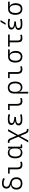

<svg xmlns="http://www.w3.org/2000/svg" viewBox="2981 -3816 1069 7071"><g transform="rotate(-90 3515.5 -280.5)"><path d="M294.4 9.8Q190.9 9.8 130.1 -48.1Q69.3 -106 69.3 -204.6Q69.3 -297.4 113 -349.6Q156.7 -401.9 237.3 -409.7V-416.5Q105.5 -464.4 105.5 -573.2Q105.5 -654.3 157.2 -698.2Q209 -742.2 303.2 -742.2Q410.2 -742.2 497.1 -689.9L461.4 -636.2Q394.5 -681.2 303.2 -681.2Q171.4 -681.2 171.4 -576.7Q171.4 -534.2 202.6 -504.2Q233.9 -474.1 300.8 -455.6Q371.1 -436.5 420.4 -409.2Q469.7 -381.8 495.6 -335Q521.5 -288.1 521.5 -209.5Q521.5 -105 461.9 -47.6Q402.3 9.8 294.4 9.8ZM295.4 -50.3Q371.6 -50.3 413.6 -92.8Q455.6 -135.3 455.6 -212.9Q455.6 -293 411.9 -338.4Q368.2 -383.8 291 -383.8Q220.7 -383.8 178 -335.9Q135.3 -288.1 135.3 -209.5Q135.3 -136.7 178.7 -93.5Q222.2 -50.3 295.4 -50.3Z M981.9 9.8Q895 9.8 855 -37.4Q814.9 -84.5 814.9 -185.5V-459.5H657.2V-517.6H880.4V-190.4Q880.4 -119.1 906.2 -85.7Q932.1 -52.2 994.6 -52.2Q1032.2 -52.2 1089.4 -70.8L1097.7 -10.7Q1041.5 9.8 981.9 9.8Z M1428.2 9.8Q1329.1 9.8 1274.7 -58.3Q1220.2 -126.5 1220.2 -253.9Q1220.2 -384.3 1275.1 -455.8Q1330.1 -527.3 1430.7 -527.3Q1495.6 -527.3 1532.2 -498.8Q1568.8 -470.2 1578.1 -420.4H1584.5V-517.6H1649.4V-56.2L1732.9 -47.9V0L1594.7 4.9L1589.8 -97.2H1582.5Q1574.7 -52.7 1534.4 -21.5Q1494.1 9.8 1428.2 9.8ZM1584.5 -226.1V-291.5Q1584.5 -468.3 1439 -468.3Q1365.2 -468.3 1325.4 -412.1Q1285.6 -356 1285.6 -253.9Q1285.6 -49.3 1438 -49.3Q1584.5 -49.3 1584.5 -226.1Z M2263.7 234.4Q2211.9 234.4 2181.6 210Q2151.4 185.5 2124.5 121.6L2041.5 -76.2L1881.3 224.6H1807.6L2014.6 -139.6L1908.2 -392.1Q1890.6 -434.6 1871.1 -450.4Q1851.6 -466.3 1821.3 -466.3Q1804.2 -466.3 1794.4 -463.4L1787.1 -521.5Q1814 -527.3 1831.1 -527.3Q1880.9 -527.3 1910.6 -503.7Q1940.4 -480 1965.8 -418.5L2053.7 -210.4L2220.2 -517.6H2293.9L2080.6 -147L2184.6 100.1Q2201.7 142.1 2221.7 157.7Q2241.7 173.3 2273.4 173.3Q2287.6 173.3 2300.3 170.4L2307.6 228.5Q2280.8 234.4 2263.7 234.4Z M2649.4 9.8Q2432.6 9.8 2432.6 -130.4Q2432.6 -235.4 2574.2 -256.8V-267.1Q2447.3 -300.8 2447.3 -397.9Q2447.3 -527.3 2657.2 -527.3Q2790 -527.3 2848.6 -499L2827.6 -441.4Q2759.3 -467.3 2668 -467.3Q2514.6 -467.3 2514.6 -383.3Q2514.6 -296.4 2749.5 -285.6L2740.7 -227.1H2723.6Q2500 -227.1 2500 -135.3Q2500 -50.3 2653.3 -50.3Q2713.9 -50.3 2753.9 -58.6Q2793.9 -66.9 2825.2 -75.2L2843.8 -13.7Q2806.2 -2.9 2757.1 3.4Q2708 9.8 2649.4 9.8Z M3325.7 9.8Q3238.8 9.8 3198.7 -37.4Q3158.7 -84.5 3158.7 -185.5V-459.5H3001V-517.6H3224.1V-190.4Q3224.1 -119.1 3250 -85.7Q3275.9 -52.2 3338.4 -52.2Q3376 -52.2 3433.1 -70.8L3441.4 -10.7Q3385.3 9.8 3325.7 9.8Z M3830.6 9.8Q3769.5 9.8 3728.8 -20Q3688 -49.8 3676.3 -109.9H3670.4V224.6H3605.5V-292Q3605.5 -405.8 3662.6 -466.6Q3719.7 -527.3 3826.2 -527.3Q3932.6 -527.3 3989.7 -456.5Q4046.9 -385.7 4046.9 -253.9Q4046.9 -127.4 3990.5 -58.8Q3934.1 9.8 3830.6 9.8ZM3670.4 -240.7Q3670.4 -149.4 3712.6 -99.4Q3754.9 -49.3 3827.1 -49.3Q3901.4 -49.3 3941.4 -102.3Q3981.4 -155.3 3981.4 -253.9Q3981.4 -357.4 3941.2 -412.8Q3900.9 -468.3 3826.2 -468.3Q3751.5 -468.3 3710.9 -421.4Q3670.4 -374.5 3670.4 -287.6Z M4497.6 9.8Q4410.6 9.8 4370.6 -37.4Q4330.6 -84.5 4330.6 -185.5V-459.5H4172.9V-517.6H4396V-190.4Q4396 -119.1 4421.9 -85.7Q4447.8 -52.2 4510.3 -52.2Q4547.9 -52.2 4605 -70.8L4613.3 -10.7Q4557.1 9.8 4497.6 9.8Z M4963.4 9.8Q4859.9 9.8 4803.5 -57.9Q4747.1 -125.5 4747.1 -249Q4747.1 -377.4 4803.7 -447.5Q4860.4 -517.6 4963.4 -517.6H5231.4V-457.5H5072.8V-448.7Q5102.1 -440.4 5125 -410.4Q5147.9 -380.4 5161.4 -335.2Q5174.8 -290 5174.8 -235.8Q5174.8 -118.2 5119.6 -54.2Q5064.5 9.8 4963.4 9.8ZM4963.4 -51.3Q5032.2 -51.3 5070.1 -101.3Q5107.9 -151.4 5107.9 -242.7Q5107.9 -345.7 5070.3 -401.6Q5032.7 -457.5 4963.4 -457.5Q4891.6 -457.5 4852.8 -401.6Q4814 -345.7 4814 -242.7Q4814 -151.4 4853.3 -101.3Q4892.6 -51.3 4963.4 -51.3Z M5643.1 9.8Q5563.5 9.8 5527.8 -32Q5492.2 -73.7 5492.2 -166.5V-457.5H5335V-517.6H5778.3V-457.5H5557.1V-168.5Q5557.1 -106.9 5581.3 -79.1Q5605.5 -51.3 5666 -51.3Q5705.6 -51.3 5767.1 -69.8L5775.4 -9.3Q5741.2 1 5710.2 5.4Q5679.2 9.8 5643.1 9.8Z M6165 9.8Q5948.2 9.8 5948.2 -130.4Q5948.2 -235.4 6089.8 -256.8V-267.1Q5962.9 -300.8 5962.9 -397.9Q5962.9 -527.3 6172.9 -527.3Q6305.7 -527.3 6364.3 -499L6343.3 -441.4Q6274.9 -467.3 6183.6 -467.3Q6030.3 -467.3 6030.3 -383.3Q6030.3 -296.4 6265.1 -285.6L6256.3 -227.1H6239.3Q6015.6 -227.1 6015.6 -135.3Q6015.6 -50.3 6168.9 -50.3Q6229.5 -50.3 6269.5 -58.6Q6309.6 -66.9 6340.8 -75.2L6359.4 -13.7Q6321.8 -2.9 6272.7 3.4Q6223.6 9.8 6165 9.8ZM6137.2 -609.4 6243.2 -794.9H6313.5L6201.2 -609.4Z M6721.2 9.8Q6617.7 9.8 6561.3 -57.9Q6504.9 -125.5 6504.9 -249Q6504.9 -377.4 6561.5 -447.5Q6618.2 -517.6 6721.2 -517.6H6989.3V-457.5H6830.6V-448.7Q6859.9 -440.4 6882.8 -410.4Q6905.8 -380.4 6919.2 -335.2Q6932.6 -290 6932.6 -235.8Q6932.6 -118.2 6877.4 -54.2Q6822.3 9.8 6721.2 9.8ZM6721.2 -51.3Q6790 -51.3 6827.9 -101.3Q6865.7 -151.4 6865.7 -242.7Q6865.7 -345.7 6828.1 -401.6Q6790.5 -457.5 6721.2 -457.5Q6649.4 -457.5 6610.6 -401.6Q6571.8 -345.7 6571.8 -242.7Q6571.8 -151.4 6611.1 -101.3Q6650.4 -51.3 6721.2 -51.3Z"/></g></svg>

Font: Cascadia Code NF Light
Style: Regular
Weight: 300
Monospace: yes
Designer: Aaron Bell
Foundry: Saja Typeworks
Version: Version 2404.023; ttfautohint (v1.8.4)